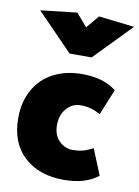

<svg xmlns="http://www.w3.org/2000/svg" viewBox="-89 -847 666 917"><g transform="rotate(10 244.5 -388.0)"><path d="M285 -502Q207 -502 147 -471Q87 -440 53.5 -381Q20 -322 20 -242Q20 -122 92.5 -55.5Q165 11 285 11Q389 11 451 -38L400 -163Q372 -148 350 -142.5Q328 -137 303 -137Q264 -137 236 -165Q208 -193 208 -242Q208 -292 236.5 -323Q265 -354 303 -354Q329 -354 350 -348.5Q371 -343 400 -328L451 -453Q389 -502 285 -502ZM34 -767 208 -588H315L489 -767L316 -787L264 -725L211 -787Z"/></g></svg>

Font: Catamaran
Style: Regular
Weight: 900
Designer: Pria Ravichandran
Version: Version 1.001;PS 001.000;hotconv 1.0.70;makeotf.lib2.5.58329